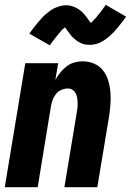

<svg xmlns="http://www.w3.org/2000/svg" viewBox="-20 -785 549 805"><path d="M0 0 86 -520H224L212 -450Q221 -466 233 -481Q245 -496 259.5 -507Q274 -518 291.5 -523Q309 -528 326 -528Q352 -528 375 -518Q398 -508 412.5 -489Q427 -470 434 -446.5Q441 -423 443 -398Q445 -373 443 -347Q441 -321 437 -295L388 0H250L302 -314Q304 -325 305 -335Q306 -345 305.5 -355.5Q305 -366 303.5 -376Q302 -386 297 -394.5Q292 -403 284 -408.5Q276 -414 265 -414Q252 -414 238.5 -408.5Q225 -403 216 -392.5Q207 -382 202 -369Q197 -356 194 -342L138 0ZM189 -595 103 -644Q112 -657 121 -668.5Q130 -680 138 -689.5Q146 -699 153.5 -707.5Q161 -716 169 -723Q177 -730 187.5 -738Q198 -746 209 -751Q220 -756 232 -759.5Q244 -763 256 -763Q261 -763 265.5 -762.5Q270 -762 275 -761Q280 -760 284 -758.5Q288 -757 292.5 -755.5Q297 -754 301 -751.5Q305 -749 308.5 -747Q312 -745 315 -742.5Q318 -740 322 -736.5Q326 -733 329.5 -729.5Q333 -726 335.5 -722.5Q338 -719 340.5 -716Q343 -713 345.5 -710Q348 -707 350.5 -702.5Q353 -698 356.5 -694Q360 -690 362.5 -687Q365 -684 365 -682Q363 -682 360.5 -682.5Q358 -683 356 -683H353Q353 -684 356.5 -686Q360 -688 364 -691.5Q368 -695 369.5 -697Q371 -699 373 -701Q375 -703 377 -705Q379 -707 381.5 -709.5Q384 -712 385.5 -714.5Q387 -717 389.5 -720Q392 -723 394.5 -726Q397 -729 400 -732.5Q403 -736 406 -740Q409 -744 411.5 -748Q414 -752 417.5 -756Q421 -760 423 -765L509 -715Q500 -702 491 -691Q482 -680 474 -670Q466 -660 458.5 -652Q451 -644 443.5 -637Q436 -630 425 -622Q414 -614 403.5 -608.5Q393 -603 381 -600Q369 -597 357 -597Q352 -597 347.5 -597.5Q343 -598 338 -598.5Q333 -599 328.5 -600.5Q324 -602 320 -604Q316 -606 312 -608Q308 -610 304.5 -612.5Q301 -615 297.5 -617.5Q294 -620 290.5 -623.5Q287 -627 283.5 -630Q280 -633 277.5 -636.5Q275 -640 272.5 -643.5Q270 -647 267.5 -650Q265 -653 262 -657Q259 -661 256 -665.5Q253 -670 250 -672.5Q247 -675 248 -677H259Q260 -677 260 -676Q259 -675 256 -673Q253 -671 249 -667.5Q245 -664 243 -662.5Q241 -661 239 -659Q237 -657 235.5 -654.5Q234 -652 231.5 -649.5Q229 -647 227 -644.5Q225 -642 222.5 -639Q220 -636 217.5 -633Q215 -630 212.5 -626.5Q210 -623 207 -619.5Q204 -616 201 -612Q198 -608 195 -603.5Q192 -599 189 -595Z"/></svg>

Font: Iosevka Heavy
Style: Italic
Weight: 900
Italic angle: -9°
Monospace: yes
Designer: Belleve Invis
Foundry: Belleve Invis
Version: Version 32.5.0; ttfautohint (v1.8.4)